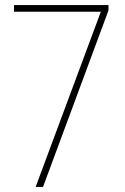

<svg xmlns="http://www.w3.org/2000/svg" viewBox="-20 -734 491 754"><path d="M120 0H149L406 -693V-714H35V-688H376Z"/></svg>

Font: Noto Sans Malayalam Condensed Thin
Style: Regular
Weight: 100
Width: 3
Designer: Jelle Bosma - Monotype Design Team
Foundry: Monotype Imaging Inc.
Version: Version 2.104